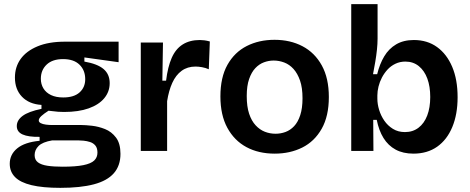

<svg xmlns="http://www.w3.org/2000/svg" viewBox="-20 -728 2268 926"><path d="M271 178Q186 178 132 165Q78 152 52.5 126Q27 100 27 62Q27 17 63 -12.5Q99 -42 171 -49V-68Q117 -67 89 -79.5Q61 -92 61 -120Q61 -148 89 -169Q117 -190 180 -203V-222Q120 -226 86 -261.5Q52 -297 52 -354Q52 -405 79.5 -443.5Q107 -482 161 -504.5Q215 -527 293 -527H552V-428L387 -451V-431Q450 -420 479.5 -395Q509 -370 509 -327Q509 -286 483 -254.5Q457 -223 408 -205.5Q359 -188 289 -188Q275 -188 260 -189Q245 -190 214 -194Q192 -180 179.5 -168.5Q167 -157 167 -147Q167 -139 176.5 -134Q186 -129 201.5 -127Q217 -125 232 -125H373Q392 -125 423.5 -121.5Q455 -118 486.5 -105.5Q518 -93 539.5 -64.5Q561 -36 561 14Q561 71 529 107.5Q497 144 432.5 161Q368 178 271 178ZM282 76Q345 76 382 68.5Q419 61 434.5 46Q450 31 450 8Q450 -14 440 -26Q430 -38 414.5 -43Q399 -48 383 -49.5Q367 -51 356 -51H232Q185 -43 166 -24Q147 -5 147 20Q147 43 163 55Q179 67 209 71.5Q239 76 282 76ZM285 -258Q337 -258 364 -282.5Q391 -307 391 -346Q391 -389 363.5 -416Q336 -443 284 -443Q233 -443 205 -416.5Q177 -390 177 -348Q177 -322 189.5 -301.5Q202 -281 226 -269.5Q250 -258 285 -258Z M659 0V-263V-523H766L763 -339H781Q789 -405 808 -448.5Q827 -492 861 -513.5Q895 -535 944 -535Q954 -535 966 -533.5Q978 -532 992 -528L987 -394Q971 -401 954 -404Q937 -407 923 -407Q884 -407 856 -386.5Q828 -366 811 -328.5Q794 -291 786 -240V0Z M1305 13Q1227 13 1168.5 -18.5Q1110 -50 1076.5 -111.5Q1043 -173 1043 -263Q1043 -355 1077 -415.5Q1111 -476 1170 -506Q1229 -536 1304 -536Q1380 -536 1439 -505Q1498 -474 1532 -412.5Q1566 -351 1566 -260Q1566 -168 1531.5 -107Q1497 -46 1438 -16.5Q1379 13 1305 13ZM1309 -83Q1334 -83 1357 -91.5Q1380 -100 1398.5 -119.5Q1417 -139 1428 -172.5Q1439 -206 1439 -254Q1439 -305 1427 -339.5Q1415 -374 1395.5 -395.5Q1376 -417 1351 -426.5Q1326 -436 1300 -436Q1276 -436 1253 -427.5Q1230 -419 1211.5 -399.5Q1193 -380 1181.5 -347Q1170 -314 1170 -265Q1170 -214 1181.5 -179.5Q1193 -145 1213 -123.5Q1233 -102 1257.5 -92.5Q1282 -83 1309 -83Z M1974 13Q1924 13 1888 -6.5Q1852 -26 1829.5 -62.5Q1807 -99 1797 -150H1780L1781 0H1674V-253V-708H1801V-542Q1801 -517 1798 -488.5Q1795 -460 1790 -430.5Q1785 -401 1779 -370H1799Q1811 -419 1833 -456Q1855 -493 1890.5 -514Q1926 -535 1976 -535Q2041 -535 2088 -501Q2135 -467 2161 -405.5Q2187 -344 2187 -259Q2187 -177 2161.5 -115.5Q2136 -54 2088.5 -20.5Q2041 13 1974 13ZM1933 -91Q1971 -91 1998.5 -112Q2026 -133 2040.5 -171Q2055 -209 2055 -260Q2055 -311 2041 -349Q2027 -387 2000 -409Q1973 -431 1935 -431Q1909 -431 1887 -420.5Q1865 -410 1849 -392.5Q1833 -375 1822 -354Q1811 -333 1805.5 -310.5Q1800 -288 1800 -268V-252Q1800 -226 1808.5 -198Q1817 -170 1833.5 -146Q1850 -122 1875 -106.5Q1900 -91 1933 -91Z"/></svg>

Font: Bricolage Grotesque 48pt Condensed ExtraBold SemiBold
Style: Regular
Weight: 600
Version: Version 1.000;gftools[0.9.30]